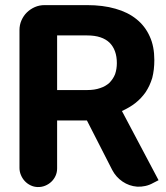

<svg xmlns="http://www.w3.org/2000/svg" viewBox="-20 -734 653 755"><path d="M603.5 -25.4 582.5 -14.6Q567.9 -6.3 551.5 -2.7Q535.2 1 519 0Q487.8 -2.4 461.9 -20Q436 -37.6 421.4 -65.4L321.8 -260.3H204.6V-71.8Q204.6 -56.2 198.5 -42.7Q192.4 -29.3 181.9 -19.3Q171.4 -9.3 157.5 -3.7Q143.6 2 127.9 1.5Q112.8 1 99.9 -5.4Q86.9 -11.7 77.4 -22Q67.9 -32.2 62.3 -45.7Q56.6 -59.1 56.6 -73.7V-615.7Q56.6 -636.2 64.5 -654.1Q72.3 -671.9 85.7 -685.1Q99.1 -698.2 116.9 -706.1Q134.8 -713.9 155.3 -713.9H322.3Q353.5 -713.9 381.3 -710.4Q409.2 -707 434.1 -699.7Q482.9 -686 516.6 -658.7Q533.7 -645 546.6 -628.2Q559.6 -611.3 568.8 -590.8Q586.9 -551.8 586.9 -497.6Q586.9 -459.5 578.6 -427.2Q573.7 -411.6 567.4 -397.9Q561 -384.3 552.7 -371.6Q535.6 -347.2 512.7 -329.1Q501 -319.8 487.5 -312Q474.1 -304.2 459.5 -297.4ZM322.8 -379.9Q352.5 -379.9 374 -387.7Q384.8 -391.1 394 -396.5Q403.3 -401.9 410.6 -408.7Q417.5 -416 423.1 -424.3Q428.7 -432.6 432.6 -442.4Q439.5 -462.9 439.5 -485.8Q439.5 -537.1 411.1 -565.9Q396.5 -580.1 374.5 -587.4Q352.5 -594.7 322.3 -594.7H204.6V-379.9Z"/></svg>

Font: Millunium
Style: Bold
Weight: 700
Designer: kolcsarzsolt
Foundry: Kolcsar Szilard Zsolt
Version: Version 2.000980; 2016